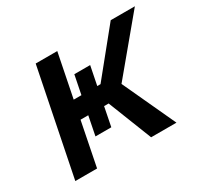

<svg xmlns="http://www.w3.org/2000/svg" viewBox="-117 -686 884 840"><g transform="rotate(-30 325.0 -266.0)"><path d="M424.5 0 337.5 -221H314.5L295.5 -125H215.5L234.5 -221H195.5L151.5 0H41.5L148.5 -532H257.5L213.5 -312H252.5L271.5 -407H351.5L332.5 -312H349L527.5 -532H649.5L429 -267L552.5 0Z"/></g></svg>

Font: Argentum Sans
Style: Italic
Weight: 400
Italic angle: -11.3099°
Designer: Julieta Ulanovsky, Owen Earl, Rasmus Andersson, Cristiano Sobral
Foundry: The Argentum Sans Project Authors
Version: Version 3.131; ttfautohint (v1.8.4.7-5d5b-dirty)